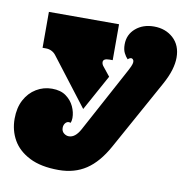

<svg xmlns="http://www.w3.org/2000/svg" viewBox="-82 -798 877 895"><g transform="rotate(10 357.0 -350.0)"><path d="M158 -350Q199 -350 224.5 -331.5Q250 -313 262.5 -286Q275 -259 275 -232Q275 -218 270 -208Q266 -210 262 -210Q252 -210 245 -201Q238 -192 238 -179Q238 -163 249 -154Q260 -145 273 -145Q303 -145 326 -187L481 -474Q497 -503 503 -516.5Q509 -530 509 -538Q509 -546 505 -550Q501 -554 497 -554Q489 -554 481 -546Q471 -556 463 -572Q455 -588 455 -612Q455 -659 489.5 -688.5Q524 -718 576 -718Q631 -718 667.5 -684.5Q704 -651 704 -593Q704 -566 694.5 -534Q685 -502 663 -462L481 -133Q438 -55 383 -18.5Q328 18 253 18Q169 18 115 -9.5Q61 -37 35.5 -82Q10 -127 10 -182Q10 -234 30 -271.5Q50 -309 84 -329.5Q118 -350 158 -350ZM97 -530H81V-700H413V-530H397Q368 -530 368 -513Q368 -502 378 -491L410 -451L317 -282L145 -506Q137 -517 124.5 -523.5Q112 -530 97 -530Z"/></g></svg>

Font: Exile
Style: Regular
Weight: 400
Designer: Bartłomiej Rózga @rozgatype
Version: Version 1.000; ttfautohint (v1.8.4.7-5d5b)